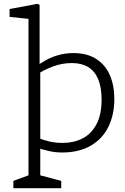

<svg xmlns="http://www.w3.org/2000/svg" viewBox="-20 -791 660 1011"><path d="M50.5 161.5 141.5 128 130 155V-716.5L152 -689.5L30.5 -702V-743.5L178.5 -771L188.5 -765V-433.5L192 -426.5V160L176.5 128L302.5 161.5V200H50.5ZM161 -17.5V-73Q164 -71.5 176.5 -66.5Q210.5 -52.5 242.2 -45.5Q274 -38.5 310 -38.5Q368.5 -38.5 414.5 -62Q460.5 -85.5 487.8 -136.5Q515 -187.5 515 -266Q515 -331.5 496.8 -374.5Q478.5 -417.5 443.8 -438.2Q409 -459 358.5 -459Q307.5 -459 259.5 -441.2Q211.5 -423.5 164.5 -393V-437Q194 -459 223.2 -475Q252.5 -491 288.5 -501.2Q324.5 -511.5 366.5 -511.5Q438.5 -511.5 486.8 -480.5Q535 -449.5 558.5 -395.2Q582 -341 582 -269.5Q582 -187.5 551 -123.8Q520 -60 458 -24Q396 12 307 12Q271.5 12 238.2 4.5Q205 -3 161 -17.5Z"/></svg>

Font: Monaspace Xenon Var ExtraLight
Style: Regular
Weight: 200
Designer: Riley Cran and the Lettermatic Team
Version: Version 1.200 (Monaspace Xenon Var)